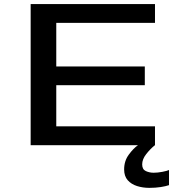

<svg xmlns="http://www.w3.org/2000/svg" viewBox="-20 -720 915 952"><path d="M132 0V-700H748.5V-606.5H259V-390.5H698V-297.5H259V-93.5H748.5V0ZM818 123V198Q802.5 203.5 776.8 207.5Q751 211.5 720.5 211.5Q688 211.5 659.5 202.5Q631 193.5 613.2 173.5Q595.5 153.5 595.5 120Q595.5 78 618.8 46.5Q642 15 664 0H748Q725.5 18 705.2 43.8Q685 69.5 685 95Q685 120 703 128.2Q721 136.5 742 136.5Q761.5 136.5 785 132Q808.5 127.5 818 123Z"/></svg>

Font: Trispace SemiExpanded Medium
Style: Regular
Weight: 500
Width: 6
Designer: Tyler Finck
Foundry: Etcetera Type Company
Version: Version 1.210; ttfautohint (v1.8.3)